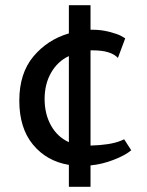

<svg xmlns="http://www.w3.org/2000/svg" viewBox="-20 -626 565 736"><path d="M327 90H244V6Q159 -8 106.5 -71.5Q54 -135 54 -240Q54 -345 108 -409.5Q162 -474 244 -498V-606H327V-512H336Q368 -512 399 -504Q430 -496 445 -488L460 -479L432 -404Q405 -433 336 -433H327V-68Q402 -70 442 -86L456 -92L483 -50Q461 -31 416 -13.5Q371 4 327 8ZM244 -81V-411Q201 -391 176 -347.5Q151 -304 151 -246.5Q151 -189 175.5 -145Q200 -101 244 -81Z"/></svg>

Font: Belgrano
Style: Regular
Weight: 400
Designer: Daniel Hernandez
Foundry: Daniel Hernndez
Version: Version 1.003